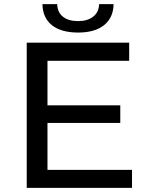

<svg xmlns="http://www.w3.org/2000/svg" viewBox="-20 -906 705 926"><path d="M108.9 0V-700.2H603V-612.8H209V-397.9H560.1V-313H209V-86.9H616.7V0ZM184.6 -886.2H255.9Q256.8 -847.2 283.2 -825.7Q309.6 -804.2 356.9 -804.2Q401.9 -804.2 429.4 -825.7Q457 -847.2 458 -886.2H527.8Q526.9 -821.3 482.4 -785.2Q438 -749 356.9 -749Q274.9 -749 230.5 -784.4Q186 -819.8 184.6 -886.2Z"/></svg>

Font: Montserrat Medium
Style: Regular
Weight: 500
Designer: Julieta Ulanovsky
Foundry: Julieta Ulanovsky
Version: Version 7.200